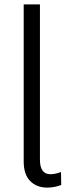

<svg xmlns="http://www.w3.org/2000/svg" viewBox="-20 -845 316 875"><path d="M88 -109V-825H162V-117Q162 -84 174 -67.5Q186 -51 210 -51Q220 -51 232.5 -53.5Q245 -56 258 -61L259 -2Q243 4 227.5 7Q212 10 195 10Q147 10 117.5 -20Q88 -50 88 -109Z"/></svg>

Font: Yaldevi
Style: Regular
Weight: 400
Designer: Sol Matas, Rajitha Manaperi, Kosala Senevirathne
Foundry: Mooniak
Version: Version 1.100